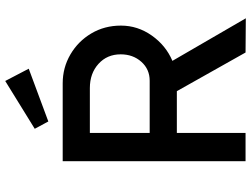

<svg xmlns="http://www.w3.org/2000/svg" viewBox="-133 -827 961 735"><g transform="rotate(-90 347.5 -459.5)"><path d="M98 0V-700H396Q456 -700 506.5 -670.5Q557 -641 587 -590.5Q617 -540 617 -477Q617 -413 579 -359Q541 -305 482 -280L645 1L514 0L366 -263H206V0ZM206 -367H406Q450 -367 478.5 -399Q507 -431 507 -478Q507 -530 470.5 -563Q434 -596 378 -596H206ZM250 -755 222 -807 405 -920 452 -830Z"/></g></svg>

Font: Lexend Deca
Style: Regular
Weight: 400
Designer: Bonnie Shaver-Troup, Thomas Jockin
Foundry: Lexend
Version: Version 1.008; ttfautohint (v1.8.4.7-5d5b)